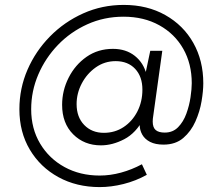

<svg xmlns="http://www.w3.org/2000/svg" viewBox="-20 -658 902 782"><path d="M386 104Q292 104 218 63.5Q144 23 101.5 -48.5Q59 -120 59 -213Q59 -298 92 -374Q125 -450 183.5 -509.5Q242 -569 319 -603.5Q396 -638 484 -638Q580 -638 653.5 -596.5Q727 -555 767.5 -483Q808 -411 808 -319Q808 -288 801 -246Q794 -204 776 -163.5Q758 -123 726.5 -96Q695 -69 646 -69Q613 -69 591.5 -80Q570 -91 559.5 -109.5Q549 -128 549 -149Q549 -153 549 -156.5Q549 -160 550 -164L554 -195L565 -175Q534 -116 486 -91Q438 -66 391 -66Q323 -66 278 -111Q233 -156 233 -231Q233 -289 259.5 -341.5Q286 -394 332.5 -426.5Q379 -459 440 -459Q493 -459 529 -430.5Q565 -402 577 -354L573 -361L592 -451H641L604 -185Q603 -180 602.5 -174Q602 -168 602 -163Q602 -139 614 -128.5Q626 -118 651 -118Q684 -118 705.5 -140Q727 -162 739 -195Q751 -228 756 -262Q761 -296 761 -319Q761 -398 726.5 -459Q692 -520 629 -555Q566 -590 483 -590Q404 -590 335.5 -559Q267 -528 216 -475Q165 -422 136 -354.5Q107 -287 107 -213Q107 -134 143.5 -73Q180 -12 243 22.5Q306 57 386 57Q429 57 473 45Q517 33 558 11L578 54Q533 79 483 91.5Q433 104 386 104ZM403 -117Q448 -117 483.5 -140.5Q519 -164 539.5 -204Q560 -244 560 -293Q560 -346 530.5 -377.5Q501 -409 451 -409Q406 -409 370 -383.5Q334 -358 313 -318Q292 -278 292 -234Q292 -181 323 -149Q354 -117 403 -117Z"/></svg>

Font: Hanken Grotesk Light
Style: Italic
Weight: 300
Italic angle: -8°
Designer: Alfredo Marco Pradil
Foundry: Hanken Design Co.
Version: Version 3.013